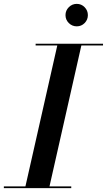

<svg xmlns="http://www.w3.org/2000/svg" viewBox="-61 -977 555 997"><path d="M279.1 -898.4Q279.1 -922.4 296.3 -939.6Q313.6 -956.9 337.6 -956.9Q361.6 -956.9 378.5 -939.6Q395.3 -922.4 395.3 -898.4Q395.3 -874.4 378.5 -857.3Q361.6 -840.2 337.6 -840.2Q313.6 -840.2 296.3 -857.3Q279.1 -874.4 279.1 -898.4ZM-41 -9H71L236.5 -741H124V-750H474V-741H361.5L196 -9H309V0H-41Z"/></svg>

Font: Bodoni* 24pt Medium
Style: Italic
Weight: 500
Italic angle: -13°
Version: Version 2.3